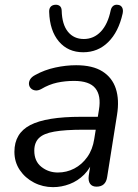

<svg xmlns="http://www.w3.org/2000/svg" viewBox="-20 -765 570 794"><path d="M199.4 8.9Q157 8.9 120.5 -10Q84.1 -28.9 61.8 -61.8Q39.6 -94.8 39.6 -137.3Q39.6 -213.8 105.3 -247.9Q171 -282 314.6 -282H395.1L386.8 -228.6H325.9Q248.9 -228.6 204.3 -220.7Q159.8 -212.9 140.8 -193.9Q121.8 -174.9 121.8 -142.1Q121.8 -98.1 151.2 -74.9Q180.5 -51.6 219.3 -51.6Q255.5 -51.6 287.1 -68Q318.7 -84.4 340.9 -115.5Q363.1 -146.6 369.7 -190.1L389.3 -311.7Q398.8 -369.8 374.2 -400.1Q349.6 -430.4 286.2 -430.4Q249.5 -430.4 216.1 -423.2Q182.7 -415.9 150.2 -396.6Q137.1 -389.7 126 -391.1Q115 -392.5 107.9 -399.5Q100.8 -406.6 99.8 -416.6Q98.8 -426.6 104.8 -436.9Q110.9 -447.2 126 -455Q164.3 -476.2 208.5 -485.7Q252.6 -495.3 294.8 -495.3Q363.2 -495.3 403.6 -469.7Q444.1 -444.2 459.1 -398.2Q474 -352.1 464 -290.3L423.2 -33.3Q417.4 6.9 379 6.9Q361.1 6.9 352.6 -5Q344.1 -16.9 347 -38.7L359.7 -119.8L368.3 -110.4Q354.8 -69.8 328.2 -43.2Q301.7 -16.7 268 -3.9Q234.4 8.9 199.4 8.9ZM324.2 -548.9Q261.3 -548.9 223.5 -593.5Q185.7 -638.1 183.3 -715.8Q182.8 -728.5 188.7 -736.1Q194.6 -743.6 206.3 -745.1Q218.5 -746.6 226.6 -740.7Q234.6 -734.8 235.1 -721.1Q236.5 -663.9 260.9 -633.8Q285.3 -603.7 326.6 -603.7Q367.9 -603.7 397.1 -634.5Q426.2 -665.4 437.8 -722.6Q440.7 -734.8 448.3 -740.7Q455.8 -746.6 467 -745.1Q479.3 -744.1 484.9 -734.3Q490.5 -724.5 487.1 -708.8Q470.2 -633.1 427.6 -591Q385 -548.9 324.2 -548.9Z"/></svg>

Font: Nunito Variable Extra Light
Style: Italic
Weight: 200
Italic angle: -9°
Designer: Vernon Adams
Foundry: Vernon Adams
Version: Version 3.602